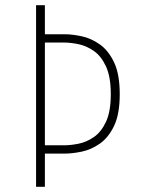

<svg xmlns="http://www.w3.org/2000/svg" viewBox="-20 -720 590 740"><path d="M119 0V-700H153V-588H229Q258.5 -588 294.8 -580.2Q331 -572.5 364.5 -549Q398 -525.5 419.8 -479.5Q441.5 -433.5 441.5 -357Q441.5 -280.5 419.8 -235Q398 -189.5 364.5 -166.2Q331 -143 294.8 -135.5Q258.5 -128 229 -128H153V0ZM153 -160H227.5Q251.5 -160 282.2 -166Q313 -172 341.5 -191.5Q370 -211 388.5 -250.5Q407 -290 407 -357Q407 -424 388.5 -464Q370 -504 341.5 -523.8Q313 -543.5 282.2 -549.8Q251.5 -556 227.5 -556H153Z"/></svg>

Font: Trispace SemiCondensed Thin
Style: Regular
Weight: 100
Width: 4
Designer: Tyler Finck
Foundry: Etcetera Type Company
Version: Version 1.210; ttfautohint (v1.8.3)